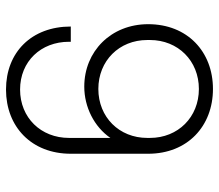

<svg xmlns="http://www.w3.org/2000/svg" viewBox="-66 -670 746 655"><g transform="rotate(90 307.5 -343.0)"><path d="M451 -346V-205C451 -109 382 -38 286 -38C190 -38 123 -109 123 -205V-211H71C71 -77 159 10 286 10C413 10 505 -77 505 -211V-475C505 -609 411 -696 284 -696C157 -696 63 -609 63 -475C63 -348 156 -257 276 -257C346 -257 413 -291 451 -346ZM451 -481V-472C451 -376 380 -305 284 -305C188 -305 117 -376 117 -472V-481C117 -577 188 -648 284 -648C380 -648 451 -577 451 -481Z"/></g></svg>

Font: ChivoLight
Style: Regular
Weight: 300
Designer: Hector Gatti
Foundry: Omnibus-Type
Version: Version 1.004;PS 001.004;hotconv 1.0.88;makeotf.lib2.5.64775